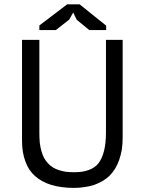

<svg xmlns="http://www.w3.org/2000/svg" viewBox="-20 -869 677 898"><path d="M475.6 -250Q475.6 -200.2 466.8 -164.1Q458 -128.9 441.4 -106.4Q423.8 -84 395.5 -74.2Q368.2 -63.5 328.1 -63.5Q307.6 -63.5 289.1 -65.4Q271.5 -68.4 255.9 -73.2Q240.2 -78.1 227.5 -85.9Q214.8 -93.8 205.1 -104.5Q194.3 -115.2 186.5 -129.9Q178.7 -144.5 173.8 -162.1Q168.9 -179.7 166 -201.2Q164.1 -223.6 164.1 -249Q164.1 -393.6 164.1 -682.6Q143.6 -682.6 83 -682.6Q83 -564.5 83 -210.9Q83 -155.3 98.6 -114.3Q113.3 -72.3 144.5 -44.9Q175.8 -17.6 220.7 -3.9Q266.6 9.8 327.1 9.8Q352.5 9.8 375 5.9Q398.4 2.9 419.9 -3.9Q440.4 -11.7 458 -21.5Q476.6 -32.2 491.2 -45.9Q505.9 -60.5 517.6 -79.1Q529.3 -97.7 537.1 -120.1Q544.9 -142.6 549.8 -168.9Q553.7 -196.3 553.7 -226.6Q553.7 -378.9 553.7 -682.6Q534.2 -682.6 475.6 -682.6Q475.6 -658.2 475.6 -611.3Q475.6 -564.5 475.6 -496.1Q475.6 -412.1 475.6 -349.6Q475.6 -288.1 475.6 -250ZM164.1 -750Q164.1 -744.1 164.1 -728.5Q183.6 -728.5 241.2 -728.5Q256.8 -740.2 303.7 -777.3Q308.6 -786.1 322.3 -810.5Q326.2 -801.8 338.9 -776.4Q353.5 -764.6 397.5 -728.5Q417 -728.5 476.6 -728.5Q476.6 -733.4 476.6 -749Q445.3 -773.4 352.5 -848.6Q337.9 -848.6 293.9 -848.6Q261.7 -824.2 164.1 -750Z"/></svg>

Font: Aptus Gothic JP
Style: Medium
Weight: 400
Designer: Fuminori Ogawa / Motoya
Version: Version 1